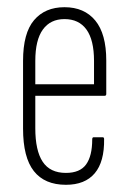

<svg xmlns="http://www.w3.org/2000/svg" viewBox="-20 -507 356 533"><path d="M163 6Q104 6 74 -32Q44 -70 44 -150V-338Q44 -415 74.5 -451Q105 -487 159 -487Q214 -487 244.5 -450Q275 -413 275 -339V-246Q275 -241 270 -241H78V-151Q78 -89 98.5 -58Q119 -27 163 -27Q202 -27 219 -50.5Q236 -74 236 -120Q236 -126 240 -126H265Q269 -126 269 -121Q270 -58 243 -26Q216 6 163 6ZM78 -273H241V-338Q241 -396 220 -425Q199 -454 159 -454Q120 -454 99 -425Q78 -396 78 -338Z"/></svg>

Font: Sofia Sans Extra Condensed ExtraLight
Style: Regular
Weight: 250
Designer: Botio Nikoltchev, Ani Petrova
Foundry: lettersoup
Version: Version 4.101